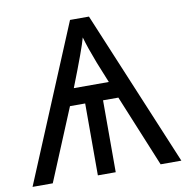

<svg xmlns="http://www.w3.org/2000/svg" viewBox="-80 -791 843 868"><g transform="rotate(-10 341.5 -357.0)"><path d="M261.2 -407.2H421.9L382.8 -503.9Q354.5 -577.1 340.8 -626Q328.6 -578.6 261.2 -407.2ZM381.8 -330.1V0H299.8V-330.1H230L92.8 0H0L297.9 -713.9H384.8L683.1 0H587.9L452.1 -330.1Z"/></g></svg>

Font: NotoSans
Style: Regular
Weight: 400
Designer: Monotype Design team
Foundry: Monotype Imaging Inc.
Version: Version 1.04